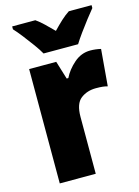

<svg xmlns="http://www.w3.org/2000/svg" viewBox="-117 -831 650 897"><g transform="rotate(-15 208.5 -383.0)"><path d="M356 -563Q381 -563 407 -557L392 -380Q382 -383 369 -384.5Q356 -386 336 -386Q293 -386 262.5 -362.5Q232 -339 232 -275V0H58V-553H189L216 -465H224Q242 -502 277 -532.5Q312 -563 356 -563ZM142 -606Q131 -626 111 -653.5Q91 -681 70 -708Q49 -735 33 -752V-766H145Q165 -752 183.5 -734Q202 -716 225 -693Q248 -717 267.5 -735Q287 -753 307 -766H417V-752Q402 -734 381.5 -707.5Q361 -681 341.5 -654Q322 -627 309 -606Z"/></g></svg>

Font: Noto Sans Oriya Cond Blk
Style: Regular
Weight: 900
Width: 3
Designer: Amélie Bonet and Sol Matas
Foundry: Google LLC
Version: Version 2.006; ttfautohint (v1.8.4.7-5d5b)